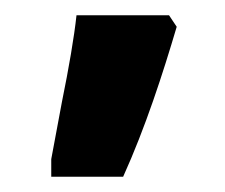

<svg xmlns="http://www.w3.org/2000/svg" viewBox="-20 -834 294 251"><path d="M47 -603H141C170 -667 193 -738 211 -799L201 -814H80C77 -786 70 -745 61 -701L47 -626Z"/></svg>

Font: Noto Serif Armenian Extra
Style: Regular
Weight: 800
Designer: Monotype Design Team
Foundry: Monotype Imaging Inc.
Version: Version 1.901